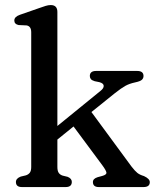

<svg xmlns="http://www.w3.org/2000/svg" viewBox="-20 -758 638 778"><path d="M69 0Q44.5 0 44.5 -20.5Q44.5 -35 64 -42.5L85 -47.5Q95.5 -51 101 -58.5Q106.5 -66 106.5 -81.5V-627.5Q106.5 -651.5 88 -655L55.5 -656.5Q38 -660 38 -675Q38 -690 60.5 -698L139.5 -725.5Q154.5 -731 165.2 -734.2Q176 -737.5 185.5 -737.5Q212.5 -737.5 212.5 -709.5V-247.5L387 -389.5Q401 -400.5 400.2 -410.5Q399.5 -420.5 383 -425L363.5 -429Q352 -432.5 348 -437.8Q344 -443 344 -450Q344 -470.5 369.5 -470.5H536Q561.5 -470.5 561.5 -450Q561.5 -441 555 -434.8Q548.5 -428.5 527 -424Q504 -419 487.8 -410Q471.5 -401 445 -380L350.5 -304L513 -83Q527 -65 536.8 -57.2Q546.5 -49.5 563.5 -44.5Q587 -33.5 587 -20Q587 0 561.5 0H380.5Q356.5 0 356.5 -20.5Q356.5 -34 375.5 -40L394 -45Q412.5 -50 411.2 -58.8Q410 -67.5 394.5 -88.5L278 -245.5L212.5 -192.5V-81.5Q212.5 -65.5 217.8 -57.8Q223 -50 233.5 -46.5L254 -41.5Q271 -34.5 271 -21Q271 0 246 0Z"/></svg>

Font: Fraunces 9pt Soft
Style: Regular
Weight: 400
Version: Version 1.000;[0bf87f6ff]